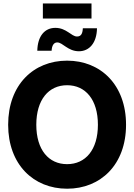

<svg xmlns="http://www.w3.org/2000/svg" viewBox="-20 -1095 787 1126"><path d="M373.5 11.7C569.8 11.7 719.2 -128.9 719.2 -363.3C719.2 -598.1 569.8 -739.3 373.5 -739.3C176.8 -739.3 27.8 -598.1 27.8 -363.3C27.8 -129.9 176.8 11.7 373.5 11.7ZM373.5 -132.3C265.6 -132.3 192.9 -216.3 192.9 -363.3C192.9 -510.7 265.6 -595.2 373.5 -595.2C481.4 -595.2 554.2 -510.7 554.2 -363.3C554.2 -216.3 481.4 -132.3 373.5 -132.3ZM442.9 -794.4C502.9 -794.4 547.4 -842.3 548.8 -929.2H465.8C464.4 -897.5 455.1 -880.9 431.6 -880.9C398.4 -880.9 370.1 -931.6 304.7 -931.6C242.7 -931.6 200.7 -884.3 198.7 -797.4H282.7C284.2 -827.1 294.9 -846.2 315.9 -846.2C348.1 -846.2 377.9 -794.4 442.9 -794.4ZM516.6 -1074.7H231.4V-986.3H516.6Z"/></svg>

Font: Raveo Display
Style: Bold
Weight: 700
Designer: Jakub Foglar, Rasmus Andersson (Inter)
Foundry: Jakubfoglar.com
Version: Version 1.100;Glyphs 3.2.3 (3260)